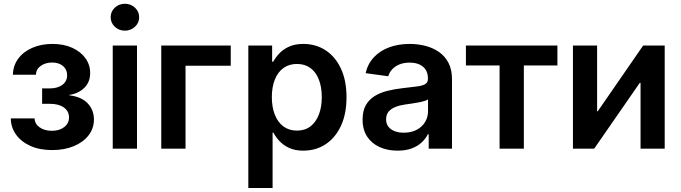

<svg xmlns="http://www.w3.org/2000/svg" viewBox="-20 -772 3535 997"><path d="M250.5 7.3Q185.5 7.3 137.7 -14.4Q89.8 -36.1 63.2 -73.2Q36.6 -110.4 36.1 -157.2H159.7Q160.6 -128.4 186 -110.6Q211.4 -92.8 249 -92.8Q289.1 -92.8 313.7 -112.3Q338.4 -131.8 338.4 -162.1Q338.4 -194.3 312 -213.6Q285.6 -232.9 239.7 -232.9H198.7V-313H239.7Q278.8 -313 303.7 -331.3Q328.6 -349.6 328.6 -381.3Q328.6 -410.6 307.4 -429Q286.1 -447.3 251 -447.3Q216.3 -447.3 191.9 -430.2Q167.5 -413.1 166.5 -383.8H46.9Q47.9 -430.7 74.2 -466.8Q100.6 -502.9 147 -523.4Q193.4 -543.9 252.4 -543.9Q311 -543.9 355 -523.9Q398.9 -503.9 423.6 -469.7Q448.2 -435.5 448.2 -392.6Q448.2 -345.7 417.7 -315.9Q387.2 -286.1 340.3 -279.3V-276.9Q403.3 -269.5 435.5 -235.1Q467.8 -200.7 467.8 -151.4Q467.8 -105.5 440.2 -69.6Q412.6 -33.7 363.5 -13.2Q314.5 7.3 250.5 7.3Z M565.4 0V-535.6H691.4V0ZM628.4 -612.8Q597.7 -612.8 576.2 -633.1Q554.7 -653.3 554.7 -682.6Q554.7 -711.9 576.2 -732.2Q597.7 -752.4 628.4 -752.4Q659.2 -752.4 680.9 -732.2Q702.6 -711.9 702.6 -682.6Q702.6 -653.3 680.9 -633.1Q659.2 -612.8 628.4 -612.8Z M1178.2 -535.6V-430.7H943.4V0H817.4V-535.6Z M1269.5 204.1V-535.6H1393.1V-451.7H1398.9Q1410.6 -473.6 1430.7 -494.9Q1450.7 -516.1 1481.2 -530Q1511.7 -543.9 1555.2 -543.9Q1619.6 -543.9 1670.2 -511.2Q1720.7 -478.5 1750 -416.5Q1779.3 -354.5 1779.3 -267.1Q1779.3 -180.7 1750.5 -118.7Q1721.7 -56.6 1671.1 -23.2Q1620.6 10.3 1554.7 10.3Q1512.2 10.3 1481.9 -3.7Q1451.7 -17.6 1431.6 -39.1Q1411.6 -60.5 1399.4 -83.5H1395.5V204.1ZM1522 -93.8Q1563.5 -93.8 1592 -115.7Q1620.6 -137.7 1635.7 -176.8Q1650.9 -215.8 1650.9 -267.6Q1650.9 -319.3 1636 -358.2Q1621.1 -397 1592.3 -418.5Q1563.5 -439.9 1522 -439.9Q1481 -439.9 1451.7 -418.7Q1422.4 -397.5 1407 -358.6Q1391.6 -319.8 1391.6 -267.6Q1391.6 -215.8 1407 -176.5Q1422.4 -137.2 1451.7 -115.5Q1481 -93.8 1522 -93.8Z M2044.4 10.3Q1992.7 10.3 1951.7 -8.1Q1910.6 -26.4 1886.7 -62.3Q1862.8 -98.1 1862.8 -150.9Q1862.8 -196.8 1879.9 -226.3Q1897 -255.9 1926.3 -273.7Q1955.6 -291.5 1992.7 -300.5Q2029.8 -309.6 2069.3 -314Q2117.2 -319.3 2146.2 -323.2Q2175.3 -327.1 2188.7 -335.7Q2202.1 -344.2 2202.1 -362.3V-365.2Q2202.1 -390.6 2191.2 -408.7Q2180.2 -426.8 2158.9 -436.8Q2137.7 -446.8 2106.9 -446.8Q2076.2 -446.8 2053 -437Q2029.8 -427.2 2015.6 -411.1Q2001.5 -395 1996.1 -376L1878.4 -392.1Q1890.1 -441.4 1921.9 -475.1Q1953.6 -508.8 2001.2 -526.4Q2048.8 -543.9 2107.4 -543.9Q2149.9 -543.9 2189.5 -533.7Q2229 -523.4 2260 -501.7Q2291 -480 2309.1 -445.1Q2327.1 -410.2 2327.1 -360.4V0H2206.1V-74.7H2201.7Q2189.9 -51.3 2169.2 -32Q2148.4 -12.7 2117.7 -1.2Q2086.9 10.3 2044.4 10.3ZM2076.2 -83Q2115.7 -83 2144 -98.1Q2172.4 -113.3 2187.5 -138.7Q2202.6 -164.1 2202.6 -194.3V-255.9Q2196.8 -251.5 2183.1 -247.3Q2169.4 -243.2 2152.1 -240Q2134.8 -236.8 2116.9 -234.1Q2099.1 -231.4 2084.5 -229.5Q2056.6 -225.6 2033.9 -216.8Q2011.2 -208 1998 -192.4Q1984.9 -176.8 1984.9 -152.3Q1984.9 -129.9 1996.6 -114.5Q2008.3 -99.1 2028.8 -91.1Q2049.3 -83 2076.2 -83Z M2574.2 0V-432.1H2399.4V-535.6H2874.5V-432.1H2700.2V0Z M3431.6 0H3306.2V-341.8H3302.2L3065.4 0H2955.1V-535.6H3080.6V-194.3H3084L3319.8 -535.6H3431.6Z"/></svg>

Font: Inter 20pt SemiBold
Style: Regular
Weight: 600
Version: Version 4.001;git-66647c0bb